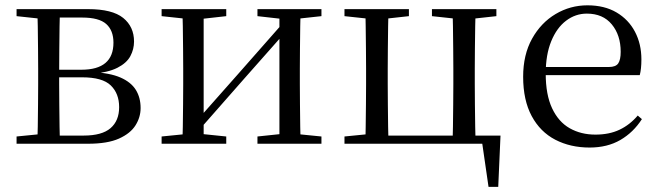

<svg xmlns="http://www.w3.org/2000/svg" viewBox="-20 -551 2524 736"><path d="M43.5 0V-27.8L152.7 -38.6L166.2 -31.3H300.6Q370.8 -31.3 403.7 -59.7Q436.7 -88.1 436.7 -140.4Q436.7 -192.3 404.8 -223.4Q373 -254.6 294.6 -254.6H166.2V-283.7H292Q414.9 -283.7 414.9 -387.5Q414.9 -434.3 387.2 -459Q359.4 -483.7 295 -483.7H166.2L152.7 -477.4L43.5 -489.1V-516H317.6Q410.5 -516 452.2 -482.3Q493.8 -448.6 493.8 -391.7Q493.8 -362.3 479.7 -335.8Q465.5 -309.3 430.1 -291.2Q394.7 -273.1 330.5 -267.5L333.1 -274.5Q400.6 -271.7 441.4 -254Q482.1 -236.3 500.6 -206.6Q519 -177 519 -136.9Q519 -101.9 499.6 -70.8Q480.2 -39.6 436.2 -19.8Q392.2 0 317.6 0ZM123.1 0Q124.3 -24.4 124.8 -65.3Q125.3 -106.3 125.8 -150.3Q126.3 -194.3 126.3 -228.5V-288.3Q126.3 -321.7 125.8 -365.7Q125.3 -409.7 124.8 -450.7Q124.3 -491.8 123.1 -516H209.8Q208.8 -491.8 208.3 -450.2Q207.8 -408.7 207.3 -361.2Q206.8 -313.7 206.8 -272V-228.5Q206.8 -194.3 207.3 -150.3Q207.8 -106.3 208.3 -65.3Q208.8 -24.4 209.8 0Z M599.5 0V-27.8L707.7 -38.6H742.3L847.3 -27.8V0ZM966.9 0V-27.8L1069.6 -38.6H1104L1212.2 -27.8V0ZM679.1 0Q680.3 -24.4 680.8 -65.3Q681.3 -106.3 681.8 -150.3Q682.3 -194.3 682.3 -228.5V-288.3Q682.3 -321.7 681.8 -365.7Q681.3 -409.7 680.8 -450.7Q680.3 -491.8 679.1 -516H760.7V0ZM738.1 -46.9 702.9 -65.8H714.3L891.2 -265.6L1072 -470.9L1105.7 -451H1094.4L916.1 -249.4ZM1051.1 0V-516H1132.4Q1131.4 -491.8 1130.9 -450.7Q1130.4 -409.7 1129.9 -365.7Q1129.4 -321.7 1129.4 -288.3V-228.5Q1129.4 -194.3 1129.9 -150.3Q1130.4 -106.3 1130.9 -65.3Q1131.4 -24.4 1132.4 0ZM599.5 -489.1V-516H847.3V-489.1L743.1 -477.4H708.7ZM966.9 -489.1V-516H1212.2V-489.1L1104.8 -477.4H1070.4Z M1380.1 0Q1381.3 -24.4 1381.8 -65.3Q1382.3 -106.3 1382.8 -150.3Q1383.3 -194.3 1383.3 -228.5V-288.3Q1383.3 -321.7 1382.8 -365.7Q1382.3 -409.7 1381.8 -450.7Q1381.3 -491.8 1380.1 -516H1469.3Q1468.3 -491.8 1467.8 -450.7Q1467.3 -409.7 1466.8 -365.7Q1466.3 -321.7 1466.3 -288.3V-228.5Q1466.3 -194.3 1466.8 -150.3Q1467.3 -106.3 1467.8 -65.3Q1468.3 -24.4 1469.3 0ZM1714.8 0Q1715.8 -24.4 1716.3 -65.3Q1716.8 -106.3 1717.3 -150.3Q1717.8 -194.3 1717.8 -228.5V-288.3Q1717.8 -321.7 1717.3 -365.7Q1716.8 -409.7 1716.3 -450.7Q1715.8 -491.8 1714.8 -516H1803.2Q1802.2 -491.8 1801.6 -450.7Q1801 -409.7 1800.5 -365.7Q1800 -321.7 1800 -288.3V-228.5Q1800 -194.3 1800.5 -150.3Q1801 -106.3 1801.6 -65.3Q1802.2 -24.4 1803.2 0ZM1852.7 165.4 1824.7 -27.9 1860.9 0H1423.8V-31.1H1898.6L1889.9 165.4ZM1300.5 -489.1V-516H1547.5V-489.1L1441.7 -477.4H1409.7ZM1635.8 -489.1V-516H1882.8V-489.1L1776.6 -477.4H1744.2ZM1300.5 0V-27.8L1409.7 -38.6H1424V0Z M2240.3 14.6Q2166.5 14.6 2108.6 -15.4Q2050.7 -45.5 2018.1 -106.2Q1985.4 -167 1985.4 -256.8Q1985.4 -341.1 2019.5 -402.5Q2053.6 -463.8 2109.8 -497.2Q2166 -530.6 2231.9 -530.6Q2297.2 -530.6 2343.4 -503.3Q2389.6 -475.9 2414.1 -429.2Q2438.7 -382.4 2438.7 -323.2Q2438.7 -286.8 2432.4 -262.9H2023.6V-294.2H2314.3Q2340.6 -294.2 2350 -308.2Q2359.3 -322.1 2359.3 -352.3Q2359.3 -416.2 2325.2 -457.5Q2291.2 -498.8 2229.6 -498.8Q2185.8 -498.8 2150 -471.6Q2114.1 -444.5 2093 -392.8Q2071.9 -341.2 2071.9 -268.7Q2071.9 -188 2096.4 -135.9Q2120.9 -83.8 2163.9 -59.4Q2207 -35 2262.5 -35Q2315.5 -35 2354.8 -53.7Q2394.2 -72.3 2424.7 -108.1L2440.6 -94.3Q2408 -43.5 2358 -14.4Q2308 14.6 2240.3 14.6Z"/></svg>

Font: Noto Serif TC
Style: Regular
Weight: 200
Designer: Ryoko NISHIZUKA 西塚涼子 (kana & ideographs); Frank Grießhammer (Latin, Greek & Cyrillic); Wenlong ZHANG 张文龙 (bopomofo); San
Foundry: Adobe
Version: Version 2.001;hotconv 1.1.0;makeotfexe 2.6.0